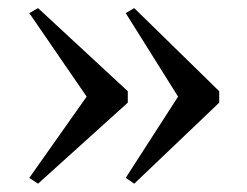

<svg xmlns="http://www.w3.org/2000/svg" viewBox="-20 -494 594 462"><path d="M303 -474.5 507.5 -274.5V-247L303 -52L282.5 -66L408.5 -261.5L282.5 -462.5ZM71.5 -474.5 287.5 -274.5V-247L71.5 -52L50.5 -66L188.5 -261.5L50.5 -462.5Z"/></svg>

Font: Merriweather 144pt Medium
Style: Regular
Weight: 500
Version: Version 2.100